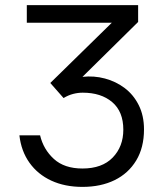

<svg xmlns="http://www.w3.org/2000/svg" viewBox="-20 -720 640 752"><path d="M303 12Q234 12 181 -12.5Q128 -37 95.5 -82.5Q63 -128 56 -190H137Q150 -135 191 -97.5Q232 -60 303 -60Q380 -60 421.5 -103Q463 -146 463 -212Q463 -283 419.5 -320Q376 -357 304 -357Q285 -357 266 -352Q247 -347 229 -336L177 -395L418 -631H85V-700H521V-634L303 -419Q348 -424 391 -412.5Q434 -401 468.5 -375Q503 -349 523.5 -308Q544 -267 544 -213Q544 -142 513.5 -91.5Q483 -41 429 -14.5Q375 12 303 12Z"/></svg>

Font: Rethink Sans
Style: Regular
Weight: 400
Designer: The Rethink Sans project authors (Hans Thiessen). DM Sans designed by Colophon Foundry.
Foundry: Rethink Communications LLC
Version: Version 1.001